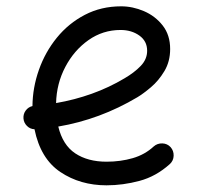

<svg xmlns="http://www.w3.org/2000/svg" viewBox="-20 -545 622 595"><path d="M506.3 -36.6Q463.4 2 412.1 15.6Q360.8 29.3 310.1 29.3Q228.5 29.3 167 -12Q105.5 -53.2 86.9 -144.5Q73.2 -145 63.5 -154.8Q53.7 -164.6 52.7 -178.2Q51.8 -191.9 59.8 -202.6Q67.9 -213.4 80.6 -216.3Q81.1 -273.4 100.6 -328.6Q120.1 -383.8 156.2 -428.2Q192.4 -472.7 242.9 -499Q293.5 -525.4 355.5 -525.4Q391.1 -525.4 426 -510.5Q460.9 -495.6 484.1 -466.1Q507.3 -436.5 507.3 -393.1Q507.3 -354.5 489.5 -324.7Q471.7 -294.9 447.8 -274.7Q423.8 -254.4 405.8 -243.7Q290 -174.8 160.6 -152.8Q174.3 -95.7 213.1 -69.8Q252 -43.9 310.1 -43.9Q353.5 -43.9 391.4 -54.9Q429.2 -65.9 456.5 -91.3Q467.8 -101.1 483.2 -100.6Q498.5 -100.1 508.8 -88.9Q518.6 -77.6 518.1 -62.3Q517.6 -46.9 506.3 -36.6ZM353.5 -452.1Q298.8 -452.1 254.2 -420.7Q209.5 -389.2 182.4 -337.6Q155.3 -286.1 153.8 -225.6Q210.9 -235.4 264.6 -254.6Q318.4 -273.9 365.7 -302.2Q396 -319.8 416 -340.6Q436 -361.3 436 -387.7Q436 -417.5 411.9 -434.8Q387.7 -452.1 353.5 -452.1Z"/></svg>

Font: Mikhak-FD Regular
Style: FD-Regular
Weight: 400
Designer: Amin Abedi
Version: Version 3.2